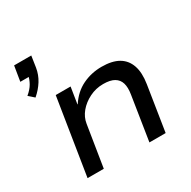

<svg xmlns="http://www.w3.org/2000/svg" viewBox="-167 -923 1081 1086"><g transform="rotate(-30 373.0 -380.0)"><path d="M75 -542 40 -573Q69 -597 83.5 -622.5Q98 -648 103 -675L117 -662H45L61 -760H173L162 -687Q155 -644 132.5 -608Q110 -572 75 -542ZM102 0 181 -497H278L261 -390H263Q302 -450 360 -478Q418 -506 485 -506Q553 -506 594.5 -482Q636 -458 652.5 -410.5Q669 -363 658 -293L612 0H506L551 -287Q558 -330 549.5 -358.5Q541 -387 515.5 -402Q490 -417 444 -417Q396 -417 354 -396Q312 -375 284.5 -342Q257 -309 251 -269L208 0Z"/></g></svg>

Font: Nunito Sans 7pt SemiExpanded Medium
Style: Italic
Weight: 500
Width: 6
Italic angle: -9°
Designer: Vernon Adams
Foundry: Vernon Adams
Version: Version 3.101;gftools[0.9.27]